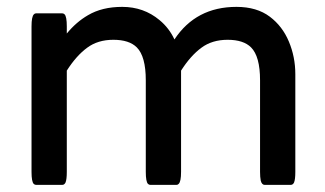

<svg xmlns="http://www.w3.org/2000/svg" viewBox="-20 -534 936 553"><path d="M482.4 -420.4Q544.4 -514.2 661.1 -514.2Q719.7 -514.2 757.3 -485.8Q793.5 -458.5 812 -414.3Q830.6 -370.1 830.6 -320.3V-39.1Q830.6 -17.6 827.1 -8.8Q826.2 -6.3 823.7 -3.9Q821.3 -1.5 817.4 -1.5H742.2Q738.3 -1.5 735.4 -4.6Q732.4 -7.8 731 -13.7Q729 -23.9 729 -39.1V-302.7Q729 -371.6 703.1 -397.5Q681.2 -419.4 635.7 -419.4Q590.8 -419.4 560.1 -396.5Q528.8 -373.5 501.5 -330.6V-39.1Q501.5 -10.7 494.6 -4.4Q492.2 -1.5 488.3 -1.5H413.1Q409.2 -1.5 406.2 -4.4Q399.9 -10.7 399.9 -39.1V-302.7Q399.9 -371.6 374 -397.5Q352.1 -419.4 306.6 -419.4Q261.7 -419.4 231 -396.5Q199.7 -373.5 172.4 -330.6V-39.1Q172.4 -17.6 168.9 -8.8Q168 -6.3 165.5 -3.9Q163.1 -1.5 159.2 -1.5H84Q80.1 -1.5 77.1 -4.4Q70.8 -10.7 70.8 -39.1V-458Q70.8 -486.3 77.6 -492.7Q80.1 -495.6 84 -495.6H159.2Q163.1 -495.6 166 -492.7Q172.4 -486.3 172.4 -458V-437.5Q199.7 -470.7 233.4 -490.2Q273.9 -514.2 332 -514.2Q394 -514.2 439.5 -476.1Q467.3 -453.1 482.4 -420.4Z"/></svg>

Font: YuPearl-Medium
Style: Medium
Weight: 500
Designer: Max Yao
Foundry: Max-Everyday
Version: Version 1.011; ttfautohint (v1.8.3)